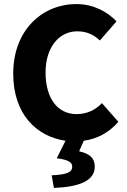

<svg xmlns="http://www.w3.org/2000/svg" viewBox="-20 -683 623 944"><path d="M245 241C372 236 446 205 446 136C446 94 420 72 369 61L392 9C457 0 515 -30 562 -84L481 -176C450 -143 409 -122 356 -122C265 -122 204 -197 204 -327C204 -453 273 -529 359 -529C405 -529 439 -514 471 -484L553 -578C508 -625 440 -663 355 -663C191 -663 45 -538 45 -321C45 -123 158 -12 302 9L259 95C320 103 335 117 335 136C335 164 311 175 234 179Z"/></svg>

Font: Source Sans Pro
Style: Bold
Weight: 700
Designer: Paul D. Hunt
Foundry: Adobe Systems Incorporated
Version: Version 3.006;hotconv 1.0.111;makeotfexe 2.5.65597